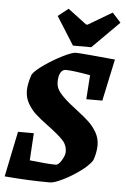

<svg xmlns="http://www.w3.org/2000/svg" viewBox="-59 -868 602 919"><g transform="rotate(5 242.0 -409.0)"><path d="M355 -403 363 -519Q279 -534 245 -534Q230 -534 220.5 -518.5Q211 -503 211 -473Q211 -446 229 -423.5Q247 -401 281 -373L313 -348Q351 -319 373.5 -298Q396 -277 412 -249Q428 -221 428 -187Q428 -170 423.5 -148Q419 -126 413 -113Q396 -88 357 -59.5Q318 -31 277 -11Q236 9 217 9Q112 9 -2 -1L43 -219H119L111 -88Q197 -78 236 -78Q250 -78 264.5 -102.5Q279 -127 279 -143Q279 -176 256 -200Q233 -224 183 -261Q145 -289 122.5 -309.5Q100 -330 84 -358Q68 -386 68 -420Q68 -452 84 -498Q98 -519 140 -548Q182 -577 225.5 -598.5Q269 -620 286 -620Q300 -620 362.5 -614.5Q425 -609 475 -604L432 -403ZM269 -653 184 -788 233 -827 323 -759H330L445 -827L486 -782L357 -653Z"/></g></svg>

Font: Grenze
Style: Bold Italic
Weight: 700
Italic angle: -10°
Designer: Renata Polastri
Foundry: Omnibus-Type
Version: Version 1.002; ttfautohint (v1.8)